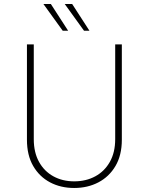

<svg xmlns="http://www.w3.org/2000/svg" viewBox="-20 -927 740 955"><path d="M148 -235Q148 -169 174 -122Q200 -75 245.5 -50Q291 -25 349 -25Q408 -25 454 -50Q500 -75 526.5 -122Q553 -169 553 -235V-706H586V-232Q586 -155 554.5 -101.5Q523 -48 469.5 -20Q416 8 349 8Q282 8 229 -20Q176 -48 145 -101.5Q114 -155 114 -232V-706H148ZM196 -907H233L319 -774H292ZM302 -907H339L425 -774H398Z"/></svg>

Font: Josefin Sans Thin ExtraLight
Style: Regular
Weight: 250
Version: Version 2.001